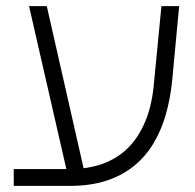

<svg xmlns="http://www.w3.org/2000/svg" viewBox="-20 -608 638 628"><path d="M25 0V-55H208Q266 -55 313.5 -71.5Q361 -88 396.5 -122Q432 -156 455 -210.5Q478 -265 484 -341L508 -588H566L543 -343Q537 -285 522.5 -234Q508 -183 482.5 -140Q457 -97 418.5 -65.5Q380 -34 328 -17Q276 0 208 0ZM200 -42 75 -588H133L257 -42Z"/></svg>

Font: Noto Sans Hebrew Light
Style: Regular
Weight: 300
Designer: Monotype Design Team
Foundry: Monotype Imaging Inc.
Version: Version 2.003